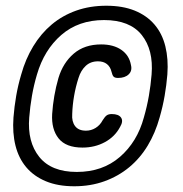

<svg xmlns="http://www.w3.org/2000/svg" viewBox="-20 -760 640 670"><path d="M239 -110Q182 -110 140 -127.5Q98 -145 71.5 -176.5Q45 -208 34 -252Q23 -296 27 -350Q30 -388 36.5 -425.5Q43 -463 54 -500Q69 -554 96 -598.5Q123 -643 160.5 -674.5Q198 -706 246 -723Q294 -740 351 -740Q408 -740 450 -723Q492 -706 519 -674.5Q546 -643 557 -598.5Q568 -554 564 -500Q561 -463 554.5 -425.5Q548 -388 537 -350Q522 -296 495.5 -252Q469 -208 431 -176.5Q393 -145 344.5 -127.5Q296 -110 239 -110ZM248 -160Q338 -160 398.5 -212.5Q459 -265 482 -350Q493 -388 499.5 -425.5Q506 -463 509 -500Q516 -586 474.5 -638Q433 -690 343 -690Q254 -690 194 -638Q134 -586 109 -500Q98 -463 91.5 -425.5Q85 -388 82 -350Q75 -265 117 -212.5Q159 -160 248 -160ZM399 -317Q381 -283 346 -264Q311 -245 268 -245Q210 -245 184.5 -277Q159 -309 162 -362Q164 -393 169.5 -425Q175 -457 184 -488Q200 -541 237.5 -573Q275 -605 333 -605Q376 -605 403.5 -586Q431 -567 437 -533Q442 -513 429 -500.5Q416 -488 392 -488Q381 -488 376.5 -492.5Q372 -497 369 -510Q365 -527 353 -536.5Q341 -546 322 -546Q296 -546 279 -530Q262 -514 254 -488Q244 -457 238.5 -425Q233 -393 232 -362Q230 -336 242 -320Q254 -304 280 -304Q298 -304 313.5 -313.5Q329 -323 338 -340Q346 -353 352.5 -357.5Q359 -362 370 -362Q394 -362 402.5 -349.5Q411 -337 399 -317Z"/></svg>

Font: Maple Mono NL Medium
Style: Italic
Weight: 500
Italic angle: -10°
Monospace: yes
Designer: subframe7536
Version: Version 7.000